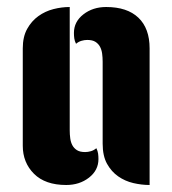

<svg xmlns="http://www.w3.org/2000/svg" viewBox="-20 -528 492 548"><path d="M273 -352Q273 -364 271.5 -375Q270 -386 265.5 -394.5Q261 -403 252.5 -408.5Q244 -414 229 -414Q221 -414 212.5 -411.5Q204 -409 197 -403Q193 -411 192 -418.5Q191 -426 191 -434Q191 -466 218 -487Q245 -508 283 -508Q343 -508 375 -477.5Q407 -447 407 -390V0Q384 0 360.5 -5.5Q337 -11 317.5 -24.5Q298 -38 285.5 -60.5Q273 -83 273 -118ZM179 -156Q179 -144 180.5 -133Q182 -122 186.5 -113.5Q191 -105 199.5 -99.5Q208 -94 223 -94Q231 -94 239.5 -96.5Q248 -99 255 -105Q259 -97 260 -89.5Q261 -82 261 -74Q261 -42 234 -21Q207 0 169 0Q109 0 77 -32Q45 -64 45 -112V-390Q45 -423 57.5 -445.5Q70 -468 89.5 -482Q109 -496 132.5 -502Q156 -508 179 -508Z"/></svg>

Font: Kenia
Style: Regular
Weight: 400
Designer: Julia Petretta
Foundry: Julia Petretta
Version: Version 1.001